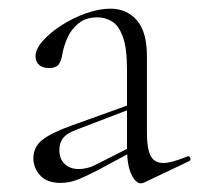

<svg xmlns="http://www.w3.org/2000/svg" viewBox="-20 -415 460 443"><path d="M313 6Q309 8 305 8Q293 8 283 -13Q273 -34 273 -74V-255Q273 -304 263.5 -330Q254 -356 238.5 -365.5Q223 -375 205 -375Q178 -375 161 -361Q144 -347 135.5 -327.5Q127 -308 124 -291Q123 -281 117.5 -269.5Q112 -258 92 -258Q79 -258 70.5 -265Q62 -272 62 -285Q62 -302 79 -321Q96 -340 122.5 -357Q149 -374 179 -384.5Q209 -395 235 -395Q272 -395 295.5 -368.5Q319 -342 319 -285V-108Q319 -72 327.5 -55.5Q336 -39 357 -39Q376 -39 412 -54Q417 -56 419 -50.5Q421 -45 416 -43ZM120 7Q88 7 72.5 -10.5Q57 -28 57 -50Q57 -76 78 -92.5Q99 -109 147 -126L283 -175L285 -165L157 -116Q135 -108 126 -97Q117 -86 117 -69Q117 -48 129.5 -36.5Q142 -25 161 -25Q172 -25 181.5 -27.5Q191 -30 199 -34L292 -81L294 -70L207 -23Q176 -7 157.5 0Q139 7 120 7Z"/></svg>

Font: Cormorant Light
Style: Regular
Weight: 300
Designer: Christian Thalmann (Catharsis Fonts)
Foundry: Catharsis Fonts
Version: Version 4.000